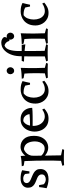

<svg xmlns="http://www.w3.org/2000/svg" viewBox="993 -1778 1045 3072"><g transform="rotate(-90 1516.0 -242.5)"><path d="M40 -20Q48 -58 51 -84Q54 -110 58 -140H90L103 -67Q116 -51 138 -42Q160 -33 182 -33Q211 -33 236 -48.5Q261 -64 261 -97Q261 -125 245.5 -141.5Q230 -158 206 -168.5Q182 -179 154.5 -189.5Q127 -200 103 -215Q79 -230 63.5 -254.5Q48 -279 48 -319Q48 -372 89 -404Q130 -436 196 -436Q234 -436 268 -430Q302 -424 328 -410Q322 -376 317.5 -350Q313 -324 310 -295H276L268 -362Q256 -378 235.5 -386Q215 -394 194 -394Q157 -394 139.5 -378.5Q122 -363 122 -341Q122 -316 138 -300.5Q154 -285 180 -273.5Q206 -262 234.5 -250.5Q263 -239 288.5 -223.5Q314 -208 330.5 -183Q347 -158 347 -120Q347 -73 325 -44Q303 -15 266.5 -2Q230 11 185 11Q148 11 109 2Q70 -7 40 -20Z M556 -434Q558 -403 559.5 -375.5Q561 -348 561 -325Q561 -294 560.5 -264.5Q560 -235 560 -205Q560 -169 560.5 -132Q561 -95 561.5 -48Q562 -1 563.5 61.5Q565 124 566 211L666 232L655 260Q613 258 585.5 257Q558 256 523 256Q489 256 464 257Q439 258 409 260L399 232L478 211Q481 158 481.5 98.5Q482 39 482 -42Q482 -110 480.5 -189Q479 -268 474 -374L402 -386L391 -417Q426 -419 468 -421.5Q510 -424 556 -434ZM703 -437Q778 -437 828 -383Q878 -329 878 -224Q878 -146 851 -95Q824 -44 781 -19Q738 6 690 6Q638 6 589.5 -25Q541 -56 513 -114L529 -155Q558 -97 596.5 -74Q635 -51 674 -51Q712 -51 737.5 -73.5Q763 -96 776 -132Q789 -168 789 -207Q789 -276 761.5 -325.5Q734 -375 666 -383Q639 -376 614.5 -355Q590 -334 574 -302Q558 -270 559 -229L530 -278Q531 -317 555.5 -353.5Q580 -390 619.5 -413.5Q659 -437 703 -437Z M1143 -436Q1202 -436 1242.5 -411.5Q1283 -387 1304.5 -345Q1326 -303 1326 -250Q1305 -247 1272 -245.5Q1239 -244 1201 -243.5Q1163 -243 1127 -243Q1079 -243 1044 -243.5Q1009 -244 1010 -244V-285Q1015 -285 1038 -285Q1061 -285 1094 -285.5Q1127 -286 1162 -288Q1197 -290 1225 -293Q1225 -308 1215 -332Q1205 -356 1181.5 -374.5Q1158 -393 1114 -393Q1074 -372 1055.5 -328.5Q1037 -285 1037 -235Q1037 -178 1057.5 -136Q1078 -94 1112.5 -71.5Q1147 -49 1188 -49Q1214 -49 1242.5 -59Q1271 -69 1299 -90L1315 -58Q1286 -30 1247 -9.5Q1208 11 1153 11Q1082 11 1036 -21.5Q990 -54 968 -105Q946 -156 946 -211Q946 -267 968 -318.5Q990 -370 1034 -403Q1078 -436 1143 -436Z M1760 -58Q1737 -36 1694 -12.5Q1651 11 1596 11Q1545 11 1507.5 -7.5Q1470 -26 1444.5 -56.5Q1419 -87 1406.5 -123.5Q1394 -160 1394 -196Q1394 -264 1415.5 -309.5Q1437 -355 1471.5 -383Q1506 -411 1544.5 -423Q1583 -435 1617 -435Q1664 -435 1695 -427.5Q1726 -420 1754 -405Q1745 -377 1739 -346Q1733 -315 1726 -285H1697L1682 -361Q1656 -377 1626.5 -383Q1597 -389 1559 -388Q1522 -363 1505.5 -318.5Q1489 -274 1489 -225Q1489 -176 1505 -135.5Q1521 -95 1551.5 -71.5Q1582 -48 1626 -48Q1657 -48 1691 -60.5Q1725 -73 1744 -90Z M1966 -434Q1964 -377 1963 -328Q1962 -279 1962 -228Q1962 -204 1963 -171Q1964 -138 1965 -105.5Q1966 -73 1966 -48L2045 -27L2034 0Q2008 -1 1983.5 -2Q1959 -3 1922 -3Q1887 -3 1862.5 -2Q1838 -1 1808 0L1798 -27L1878 -48Q1880 -97 1880 -139.5Q1880 -182 1880 -226Q1880 -249 1879.5 -268.5Q1879 -288 1878 -312.5Q1877 -337 1874 -375L1801 -388L1791 -417Q1826 -419 1873 -421.5Q1920 -424 1966 -434ZM1920 -539Q1896 -539 1880 -557Q1864 -575 1864 -600Q1864 -624 1880 -641.5Q1896 -659 1920 -659Q1943 -659 1959.5 -641.5Q1976 -624 1976 -600Q1976 -575 1959.5 -557Q1943 -539 1920 -539Z M2153 -464Q2157 -540 2184.5 -603.5Q2212 -667 2259.5 -706Q2307 -745 2373 -745Q2403 -745 2428 -730Q2453 -715 2459 -698Q2459 -680 2450 -658Q2441 -636 2426 -616H2397Q2379 -681 2321 -693Q2273 -674 2254 -612.5Q2235 -551 2235 -465Q2235 -454 2235 -421.5Q2235 -389 2235 -342.5Q2235 -296 2235.5 -244Q2236 -192 2236.5 -141.5Q2237 -91 2238 -51L2343 -27L2332 0Q2306 -2 2268 -2Q2230 -2 2194 -3Q2164 -2 2137.5 -1.5Q2111 -1 2080 0L2070 -27L2149 -48Q2151 -149 2149.5 -252.5Q2148 -356 2153 -464ZM2077 -418H2334L2342 -360Q2297 -366 2257 -370Q2217 -374 2171.5 -377Q2126 -380 2065 -382Z M2519 -434Q2517 -377 2516 -328Q2515 -279 2515 -228Q2515 -204 2516 -171Q2517 -138 2518 -105.5Q2519 -73 2519 -48L2598 -27L2587 0Q2561 -1 2536.5 -2Q2512 -3 2475 -3Q2440 -3 2415.5 -2Q2391 -1 2361 0L2351 -27L2431 -48Q2433 -97 2433 -139.5Q2433 -182 2433 -226Q2433 -249 2432.5 -268.5Q2432 -288 2431 -312.5Q2430 -337 2427 -375L2354 -388L2344 -417Q2379 -419 2426 -421.5Q2473 -424 2519 -434ZM2473 -539Q2449 -539 2433 -557Q2417 -575 2417 -600Q2417 -624 2433 -641.5Q2449 -659 2473 -659Q2496 -659 2512.5 -641.5Q2529 -624 2529 -600Q2529 -575 2512.5 -557Q2496 -539 2473 -539Z M3010 -58Q2987 -36 2944 -12.5Q2901 11 2846 11Q2795 11 2757.5 -7.5Q2720 -26 2694.5 -56.5Q2669 -87 2656.5 -123.5Q2644 -160 2644 -196Q2644 -264 2665.5 -309.5Q2687 -355 2721.5 -383Q2756 -411 2794.5 -423Q2833 -435 2867 -435Q2914 -435 2945 -427.5Q2976 -420 3004 -405Q2995 -377 2989 -346Q2983 -315 2976 -285H2947L2932 -361Q2906 -377 2876.5 -383Q2847 -389 2809 -388Q2772 -363 2755.5 -318.5Q2739 -274 2739 -225Q2739 -176 2755 -135.5Q2771 -95 2801.5 -71.5Q2832 -48 2876 -48Q2907 -48 2941 -60.5Q2975 -73 2994 -90Z"/></g></svg>

Font: Ruwudu
Style: Regular
Weight: 400
Designer: Becca Hirsbrunner Spalinger
Foundry: SIL International
Version: Version 3.000